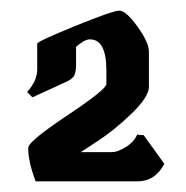

<svg xmlns="http://www.w3.org/2000/svg" viewBox="-20 -790 350 361"><path d="M149 -716Q139 -716 123 -702V-668Q123 -651 117.5 -645Q112 -639 102 -635L41 -607L31 -617Q50 -638 50 -660V-708Q50 -712 121 -741Q192 -770 204.5 -770Q217 -770 238.5 -740Q260 -710 260 -693V-627Q260 -608 228 -577Q196 -546 164 -525L132 -504H191Q201 -504 216.5 -513.5Q232 -523 238 -537Q244 -536 247 -536H250L289 -482Q272 -449 238 -449H47Q33 -486 33 -512Q33 -524 106.5 -573Q180 -622 180 -632V-658Q180 -716 149 -716Z"/></svg>

Font: Pirata One
Style: Regular
Weight: 400
Designer: Rodrigo Fuenzalida, Nicolas Massi
Foundry: Rodrigo Fuenzalida, Nicolas Massi
Version: Version 1.001